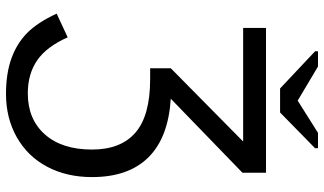

<svg xmlns="http://www.w3.org/2000/svg" viewBox="-240 -632 1080 640"><g transform="rotate(90 300.0 -312.0)"><path d="M207.5 -341.3 451.7 -582.5H73.2V-658.7H555.7V-580.1L309.1 -341.3Q439 -333 504.6 -266.6Q570.3 -200.2 570.3 -78.6Q570.3 5.4 535.9 70.6Q501.5 135.7 437.7 171.9Q374 208 293 208Q225.6 208 175.5 190.2Q125.5 172.4 90.3 137.9Q55.2 103.5 25.4 39.1L104.5 2.4Q135.3 72.3 180.7 103.8Q226.1 135.3 291.5 135.3Q377.4 135.3 428 78.4Q478.5 21.5 478.5 -78.6Q478.5 -174.8 421.9 -223.6Q365.2 -272.5 243.7 -272.5H207.5ZM355 -705.6H274.9L150.9 -822.3V-832H201.7L314.9 -764.6H315.9L422.9 -832H474.1V-822.3Z"/></g></svg>

Font: Liberation Mono
Style: Regular
Weight: 400
Monospace: yes
Designer: Steve Matteson
Foundry: Ascender Corporation
Version: Version 2.1.5